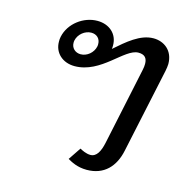

<svg xmlns="http://www.w3.org/2000/svg" viewBox="-83 -587 658 676"><g transform="rotate(15 246.0 -249.5)"><path d="M154.2 -333.3C250.8 -333.3 309.2 -437.5 360 -437.5C383.3 -437.5 392.5 -425.8 392.5 -405C392.5 -398.3 391.7 -390.8 390 -383.3L330 -100C323.3 -69.2 311.7 -45.8 289.2 -45.8C273.3 -45.8 257.5 -54.2 250 -58.3L219.2 -12.5C232.5 -5 255 8.3 290 8.3C353.3 8.3 390 -31.7 402.5 -91.7L468.3 -400C470 -409.2 471.7 -418.3 471.7 -425.8C471.7 -475 436.7 -500 398.3 -500C350 -500 306.7 -461.7 265.8 -425.8C266.7 -430 266.7 -435 266.7 -439.2C266.7 -480 235.8 -508.3 191.7 -508.3C141.7 -508.3 91.7 -471.7 80.8 -420.8C79.2 -414.2 79.2 -408.3 79.2 -402.5C79.2 -361.7 110.8 -333.3 154.2 -333.3ZM181.7 -462.5C201.7 -462.5 215 -449.2 215 -430C215 -426.7 215 -424.2 214.2 -420.8C209.2 -397.5 187.5 -379.2 164.2 -379.2C144.2 -379.2 130 -393.3 130 -411.7C130 -415 130 -417.5 130.8 -420.8C135.8 -444.2 158.3 -462.5 181.7 -462.5Z"/></g></svg>

Font: BoonHome
Style: Book Oblique
Weight: 400
Italic angle: -12°
Designer: Sungsit Sawaiwan
Foundry: Sungsit Sawaiwan
Version: Version 0.2